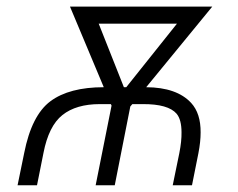

<svg xmlns="http://www.w3.org/2000/svg" viewBox="-20 -548 704 568"><path d="M548 0H491L510.5 -95Q517.5 -130.5 517 -156.5Q517 -194 502.5 -211.5Q477.5 -240.5 402 -240H371.5L365.5 -233L319.5 0H263L310 -235.5L308 -240H275Q205.5 -240 164.8 -207.8Q124 -175.5 108.5 -95L89.5 0H32L51.5 -95Q73.5 -207 129.2 -248.5Q185 -290 287 -290L187 -528.5H608L412.5 -290Q503 -289.5 545.5 -243.5Q574 -212.5 573.5 -156Q573.5 -128.5 567 -95ZM353.5 -290 503.5 -478H272L346.5 -290Z"/></svg>

Font: Roberto Sans Light
Style: Italic
Weight: 300
Italic angle: -11°
Designer: Google
Version: Version 1.00;June 11, 2020;FontCreator 12.0.0.2522 64-bit; t